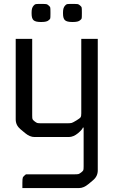

<svg xmlns="http://www.w3.org/2000/svg" viewBox="-20 -698 578 978"><path d="M382 260H94V234Q94 211 96.5 205.5Q99 200 112 190H357Q375 190 380 188.5Q385 187 394 180Q403 173 404.5 168.5Q406 164 406 149V-48H402Q400 -39 378 -20Q354 0 330 0H156Q132 0 108 -20L84 -40Q60 -60 60 -90V-500H144V-111Q144 -96 145.5 -91.5Q147 -87 156 -80Q165 -73 170 -71.5Q175 -70 193 -70H321Q339 -70 345.5 -72Q352 -74 370 -85Q388 -96 391 -101Q394 -106 394 -121V-500H478V170Q478 200 454 220L430 240Q406 260 382 260ZM237 -636V-628Q237 -609 236 -604.5Q235 -600 228 -595Q219 -586 192 -586H187Q161 -586 151 -595Q141 -604 141 -628V-636Q141 -658 151 -669Q157 -676 162 -677Q167 -678 187 -678Q210 -678 216 -677Q222 -676 229 -669Q235 -664 236 -659.5Q237 -655 237 -636ZM397 -636V-628Q397 -609 396 -604.5Q395 -600 388 -595Q379 -586 352 -586H347Q321 -586 311 -595Q301 -604 301 -628V-636Q301 -658 311 -669Q317 -676 322 -677Q327 -678 347 -678Q370 -678 376 -677Q382 -676 389 -669Q395 -664 396 -659.5Q397 -655 397 -636Z"/></svg>

Font: Electrolize
Style: Regular
Weight: 400
Designer: Valery Zaveryaev
Foundry: Cyreal (www.cyreal.org)
Version: Version 1.002